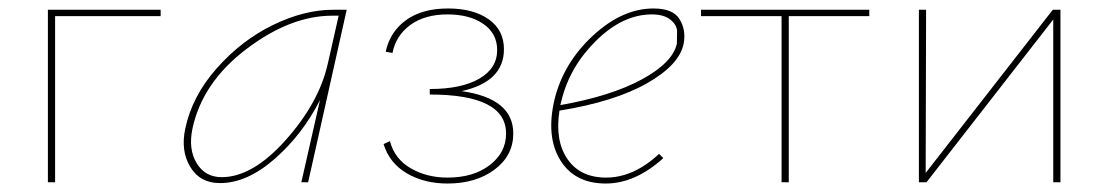

<svg xmlns="http://www.w3.org/2000/svg" viewBox="-20 -430 2615 453"><path d="M359 -407V-392H110V0H93V-407Z M766 -407H798L707 0H691L735 -194Q694 -113 628.5 -55.5Q563 2 499 2Q452 2 429 -36Q406 -74 417 -126Q433 -203 491.5 -269Q550 -335 624 -371Q698 -407 766 -407ZM503 -12Q576 -12 654 -99.5Q732 -187 753 -278L779 -393H764Q665 -393 561 -314Q457 -235 434 -126Q424 -78 444 -45Q464 -12 503 -12Z M1069 -215Q1191 -198 1191 -115Q1191 -63 1147 -30Q1103 3 1036 3Q981 3 940 -21Q899 -45 885 -90L900 -97Q911 -55 949 -33Q987 -11 1036 -11Q1097 -11 1135.5 -40.5Q1174 -70 1174 -115Q1174 -207 994 -207V-220Q1069 -220 1111 -244.5Q1153 -269 1153 -312Q1153 -351 1120.5 -373.5Q1088 -396 1036 -396Q982 -396 948 -371Q914 -346 906 -305L890 -308Q900 -355 938 -382.5Q976 -410 1037 -410Q1097 -410 1133 -384.5Q1169 -359 1169 -314Q1169 -237 1069 -215Z M1522 -410Q1568 -410 1583.5 -384.5Q1599 -359 1593 -327Q1583 -277 1506.5 -233.5Q1430 -190 1300 -169Q1289 -98 1319 -54.5Q1349 -11 1410 -11Q1475 -11 1535 -67L1545 -57Q1479 3 1409 3Q1336 3 1302 -52Q1268 -107 1288 -194Q1309 -281 1378.5 -345.5Q1448 -410 1522 -410ZM1577 -327Q1577 -339 1577.5 -354.5Q1578 -370 1562.5 -383Q1547 -396 1518 -396Q1450 -396 1387.5 -335Q1325 -274 1305 -194L1302 -182Q1421 -203 1494 -242.5Q1567 -282 1577 -327Z M2031 -407V-392H1841V0H1824V-392H1634V-407Z M2482 -407V0H2465V-384L2166 0H2148V-407H2165L2164 -22L2464 -407Z"/></svg>

Font: EauTestText Thin
Style: Italic
Weight: 250
Italic angle: -12°
Designer: Christian Thalmann (Catharsis Fonts)
Version: Version 0.001;PS 000.001;hotconv 1.0.88;makeotf.lib2.5.64775